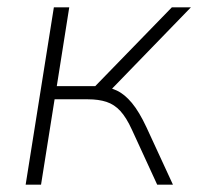

<svg xmlns="http://www.w3.org/2000/svg" viewBox="-20 -504 541 524"><path d="M50 0 127 -484H169L135 -269H240L449 -484H501L280 -256L253 -268Q277 -267 298.5 -257Q320 -247 340 -223Q360 -199 380 -156L452 0H409L340 -150Q325 -183 308.5 -201Q292 -219 270.5 -226Q249 -233 220 -233H129L92 0Z"/></svg>

Font: Nunito Sans 12pt ExtraLight
Style: Italic
Weight: 200
Italic angle: -9°
Designer: Vernon Adams
Foundry: Vernon Adams
Version: Version 3.101;gftools[0.9.27]